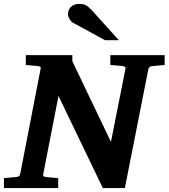

<svg xmlns="http://www.w3.org/2000/svg" viewBox="-34 -949 851 969"><path d="M731.9 -615.2Q717.8 -612.8 714.8 -600.1L596.2 0H484.9L261.2 -464.8L184.1 -69.8Q182.6 -61 187 -58.6Q191.4 -56.2 202.1 -55.2Q210.9 -54.7 220.2 -53.7Q228.5 -52.7 238.5 -51.8Q248.5 -50.8 259.8 -49.8V0H-14.2V-49.8Q-3.4 -50.8 6.6 -51.8Q16.6 -52.7 24.9 -53.7Q34.2 -54.7 43 -55.2Q53.7 -56.2 59.6 -58.6Q65.4 -61 67.9 -70.8L170.9 -601.1Q173.3 -609.9 168 -612.5Q162.6 -615.2 152.8 -616.2Q144 -616.7 134.8 -617.7Q126.5 -618.7 116.5 -619.4Q106.4 -620.1 96.2 -621.1V-670.9H331.1V-640.1L525.9 -232.9L599.1 -601.1Q601.6 -609.9 595.2 -612.5Q588.9 -615.2 580.1 -616.2Q570.8 -616.7 561.5 -617.7Q553.2 -618.7 543 -619.4Q532.7 -620.1 522.9 -621.1V-670.9H796.9V-621.1ZM496.1 -746.1 334 -834.5Q328.6 -837.4 324.2 -842.5Q319.8 -847.7 316.4 -853.5Q313 -859.4 311 -865.5Q309.1 -871.6 309.1 -876.5Q309.1 -885.3 312 -894.8Q314.9 -904.3 321.5 -911.9Q328.1 -919.4 339.1 -924.3Q350.1 -929.2 366.2 -929.2Q376.5 -929.2 384.3 -927.7Q392.1 -926.3 399.2 -922.6Q406.2 -918.9 413.3 -912.8Q420.4 -906.7 429.2 -897.5L565.9 -746.1Z"/></svg>

Font: Charis SIL Afr
Style: Bold Italic
Weight: 700
Italic angle: -11°
Foundry: SIL International
Version: Version 5.000